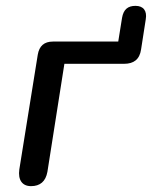

<svg xmlns="http://www.w3.org/2000/svg" viewBox="-20 -629 519 656"><path d="M86 7C117 7 136 -9 142 -42L200 -411H404C437 -411 457 -426 462 -460L478 -563C483 -592 470 -609 443 -609C417 -609 402 -597 397 -568L384 -487H161C131 -487 114 -472 109 -442L46 -50C41 -14 56 7 86 7Z"/></svg>

Font: SN Pro Medium
Style: Italic
Weight: 400
Italic angle: -9°
Designer: Tobias Whetton
Foundry: Supernotes
Version: Version 1.001;Glyphs 3.2 (3249)